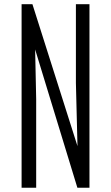

<svg xmlns="http://www.w3.org/2000/svg" viewBox="-20 -879 520 899"><path d="M81.1 0V-859.4H131.8L342.8 -194.8L335.4 -490.7V-859.4H398.9V0H342.3L144.5 -647.5L149.4 -415V0Z"/></svg>

Font: Antonio Thin
Style: Regular
Weight: 250
Designer: Vernon Adams
Foundry: Vernon Adams
Version: Version 1.002